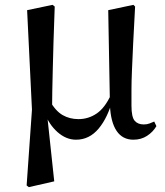

<svg xmlns="http://www.w3.org/2000/svg" viewBox="-20 -561 681 793"><path d="M90 205 112 -108 92 -519 197 -541 206 -534Q203 -451 201 -388Q199 -325 198 -276Q197 -227 196 -186.5Q195 -146 195 -106L175 -84L204 188L99 212ZM531 16Q486 16 461.5 -20.5Q437 -57 434 -127V-131L427 -519L531 -541L538 -534Q533 -446 530 -381.5Q527 -317 525 -270Q523 -223 523 -188.5Q523 -154 523 -125Q523 -78 536 -62.5Q549 -47 574 -47Q587 -47 597.5 -51Q608 -55 617 -59L626 -40Q612 -16 587.5 0Q563 16 531 16ZM294 16Q253 16 217.5 -15.5Q182 -47 164 -96H162L186 -144Q210 -102 239 -85.5Q268 -69 304 -69Q345 -69 379 -92Q413 -115 438 -169L450 -156H447Q426 -76 387.5 -30Q349 16 294 16Z"/></svg>

Font: Noto Serif KR SemiBold
Style: Regular
Weight: 600
Designer: Ryoko NISHIZUKA 西塚涼子 (kana & ideographs); Frank Grießhammer (Latin, Greek & Cyrillic); Wenlong ZHANG 张文龙 (bopomofo); San
Foundry: Adobe
Version: Version 2.003-H1;hotconv 1.1.1;makeotfexe 2.6.0